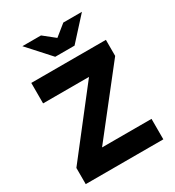

<svg xmlns="http://www.w3.org/2000/svg" viewBox="-215 -1045 1065 1170"><g transform="rotate(-30 317.5 -460.5)"><path d="M403 -765H267L126 -921H257L336 -858L414 -921H545ZM40 0V-114L384 -556H61V-700H586V-587L238 -144H586V0Z"/></g></svg>

Font: Overpass Heavy
Style: Regular
Weight: 900
Designer: Delve Withrington, Thomas Jockin
Foundry: Delve Fonts
Version: Version 3.000;DELV;Overpass